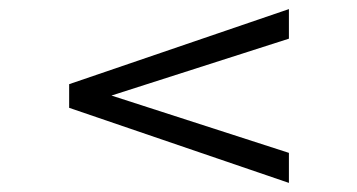

<svg xmlns="http://www.w3.org/2000/svg" viewBox="-20 -566 785 422"><path d="M615 -481 225 -356 615 -230V-164L132 -329V-381L615 -546Z"/></svg>

Font: Freesentation 3 Light
Style: Regular
Weight: 300
Designer: glyphs from Roboto by Christian Robertson / Hangul glyphs from Noto Sans CJK(Source Han Sans) by Jang Soo-young and Kang
Foundry: PT&
Version: Version 2.001